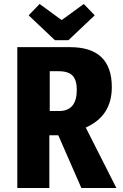

<svg xmlns="http://www.w3.org/2000/svg" viewBox="-20 -945 616 965"><path d="M67 -708H332Q542 -708 542 -507Q542 -362 411 -304L565 0H389L273 -265H228V0H67ZM230 -587V-387H277Q366 -387 366 -494Q366 -541 345.5 -564Q325 -587 275 -587ZM256 -743 124 -868 179 -925 290 -844 401 -925 456 -868 324 -743Z"/></svg>

Font: Magra
Style: Bold
Weight: 600
Designer: Viviana Monsalve
Foundry: Viviana Monsalve
Version: Version 1.001